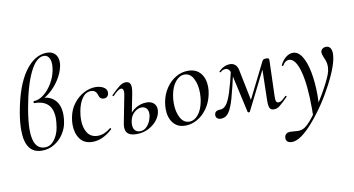

<svg xmlns="http://www.w3.org/2000/svg" viewBox="-91 -962 2731 1480"><g transform="rotate(-10 1274.5 -222.0)"><path d="M386 -230Q386 -202 380 -169Q372 -124 344.5 -82.5Q317 -41 273.5 -14.5Q230 12 177 12Q45 12 45 -172Q45 -233 58 -308Q94 -513 170 -619Q246 -725 343 -725Q382 -725 405.5 -701.5Q429 -678 429 -636Q429 -621 426 -606Q415 -552 382 -501Q349 -450 304.5 -413.5Q260 -377 216 -365L249 -387Q310 -387 348 -346.5Q386 -306 386 -230ZM317 -143Q324 -189 324 -213Q324 -359 181 -359Q179 -359 177.5 -361.5Q176 -364 176 -366Q176 -370 177 -372.5Q178 -375 180 -375Q218 -375 256.5 -404.5Q295 -434 324 -482Q353 -530 363 -582Q368 -610 368 -627Q368 -665 353.5 -685Q339 -705 316 -705Q256 -705 206.5 -604Q157 -503 126 -326Q109 -226 109 -163Q109 -9 204 -9Q246 -9 276.5 -48Q307 -87 317 -143Z M442 -144Q442 -174 448 -202Q459 -261 493.5 -306Q528 -351 574 -375Q620 -399 665 -399Q701 -399 727.5 -384Q754 -369 754 -343Q754 -324 744 -312.5Q734 -301 715 -301Q684 -301 675 -338Q663 -375 627 -375Q585 -375 557.5 -336Q530 -297 519 -234Q513 -201 513 -170Q513 -106 540 -66Q567 -26 621 -26Q670 -26 721 -67L723 -68Q726 -68 728.5 -64Q731 -60 729 -58Q652 13 573 13Q507 13 474.5 -32Q442 -77 442 -144Z M830 -55Q830 -74 834 -91L874 -297Q877 -312 877 -323Q877 -353 858 -353Q847 -353 830 -341Q813 -329 794 -308Q792 -306 790 -306Q787 -306 785 -309.5Q783 -313 786 -316Q829 -359 853.5 -377Q878 -395 902 -395Q922 -395 932 -383Q942 -371 942 -345Q942 -330 937 -302L896 -94Q893 -79 893 -65Q893 -35 908 -19.5Q923 -4 948 -4Q976 -4 997 -24.5Q1018 -45 1029 -73.5Q1040 -102 1040 -125Q1040 -153 1025.5 -168Q1011 -183 989 -183Q960 -183 932 -159Q904 -135 896 -94L882 -95Q891 -149 935 -181.5Q979 -214 1034 -214Q1067 -214 1088 -196Q1109 -178 1109 -145Q1109 -108 1084 -71.5Q1059 -35 1015 -11Q971 13 918 13Q874 13 852 -3.5Q830 -20 830 -55Z M1170 -139Q1170 -161 1175 -193Q1186 -252 1217.5 -299Q1249 -346 1294 -372.5Q1339 -399 1389 -399Q1453 -399 1487.5 -357.5Q1522 -316 1522 -248Q1522 -222 1516 -193Q1503 -130 1469.5 -83Q1436 -36 1391 -11Q1346 14 1299 14Q1237 14 1203.5 -28.5Q1170 -71 1170 -139ZM1446 -149Q1452 -181 1452 -214Q1452 -281 1427.5 -328Q1403 -375 1358 -375Q1320 -375 1288.5 -338Q1257 -301 1245 -236Q1239 -205 1239 -172Q1239 -104 1264 -57.5Q1289 -11 1334 -11Q1373 -11 1403.5 -48Q1434 -85 1446 -149Z M1952 -84 1958 -341 1990 -373 1805 -5Q1804 -2 1797 -2Q1790 -2 1788 -7L1722 -304Q1716 -334 1705.5 -348Q1695 -362 1677 -362Q1655 -362 1639 -346L1635 -344Q1632 -344 1629.5 -347Q1627 -350 1630 -353Q1670 -393 1718 -393Q1741 -393 1757.5 -379Q1774 -365 1780 -337L1833 -76L1802 -39L1967 -369Q1972 -380 1978.5 -384Q1985 -388 2000 -388Q2014 -388 2018.5 -384.5Q2023 -381 2023 -372L2014 -89Q2013 -61 2018 -49.5Q2023 -38 2037 -38Q2049 -38 2060.5 -46Q2072 -54 2096 -77Q2096 -78 2098 -78Q2101 -78 2103.5 -74.5Q2106 -71 2104 -69Q2055 -21 2035.5 -6Q2016 9 1992 9Q1966 9 1958 -11.5Q1950 -32 1952 -84ZM1538 -24Q1538 -61 1582 -61Q1610 -61 1631 -87.5Q1652 -114 1672.5 -177.5Q1693 -241 1722 -365L1739 -361Q1703 -200 1682.5 -128.5Q1662 -57 1638.5 -24Q1615 9 1578 9Q1560 9 1549 0Q1538 -9 1538 -24Z M2040 234Q2047 201 2086 201Q2097 201 2117 203Q2135 205 2146 205Q2179 205 2203 187Q2238 163 2293 85.5Q2348 8 2395 -77.5Q2442 -163 2453 -205Q2458 -230 2458 -245Q2458 -266 2453 -283Q2448 -300 2439 -319Q2428 -347 2428 -358Q2428 -375 2440 -385.5Q2452 -396 2471 -396Q2492 -396 2503 -380Q2514 -364 2514 -336Q2514 -257 2435.5 -106Q2357 45 2255 163Q2153 281 2086 281Q2063 281 2050 270Q2037 259 2040 234ZM2281 60Q2281 -134 2251.5 -240.5Q2222 -347 2170 -347Q2157 -347 2144 -338Q2131 -329 2122 -312Q2121 -309 2116 -309Q2109 -309 2110 -315Q2128 -353 2155 -374Q2182 -395 2210 -395Q2251 -395 2280.5 -348.5Q2310 -302 2325.5 -221Q2341 -140 2341 -40Q2341 -17 2339 29L2280 120Z"/></g></svg>

Font: Cormorant Infant Medium
Style: Italic
Weight: 500
Italic angle: -10°
Designer: Christian Thalmann (Catharsis Fonts)
Foundry: Catharsis Fonts
Version: Version 4.000